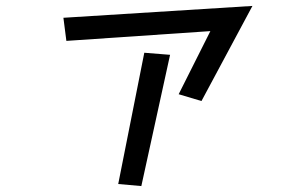

<svg xmlns="http://www.w3.org/2000/svg" viewBox="-20 -579 1040 648"><path d="M690 -474 204 -441 194 -519 832 -559 660 -238 583 -261ZM467 -401 554 -394 457 49 379 42Z"/></svg>

Font: Stick
Style: Regular
Weight: 400
Designer: Fontworks Inc.
Foundry: Fontworks Inc.
Version: Version 1.100